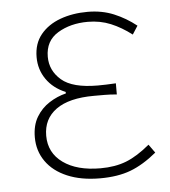

<svg xmlns="http://www.w3.org/2000/svg" viewBox="-45 -581 564 636"><g transform="rotate(-5 237.0 -263.5)"><path d="M263 13Q200 13 154 -6.5Q108 -26 83.5 -61Q59 -96 59 -141Q59 -181 75.5 -208.5Q92 -236 118.5 -253Q145 -270 174 -277V-282Q133 -299 110.5 -331.5Q88 -364 88 -405Q88 -450 112.5 -480Q137 -510 178 -525Q219 -540 269 -540Q317 -540 356.5 -523.5Q396 -507 430 -480L412 -452Q378 -478 343 -492.5Q308 -507 267 -507Q209 -507 167 -481.5Q125 -456 125 -403Q125 -357 161.5 -325.5Q198 -294 282 -294Q297 -294 309.5 -294.5Q322 -295 342 -296V-259Q319 -261 302 -261Q285 -261 266 -261Q183 -261 140 -230Q97 -199 97 -143Q97 -86 143 -53Q189 -20 267 -20Q316 -20 353 -34.5Q390 -49 432 -84L452 -56Q407 -19 364.5 -3Q322 13 263 13Z"/></g></svg>

Font: Noto Sans JP
Style: Regular
Weight: 100
Designer: Ryoko NISHIZUKA 西塚涼子 (kana, bopomofo & ideographs); Paul D. Hunt (Latin, Greek & Cyrillic); Sandoll Communications 산돌커뮤니
Foundry: Adobe
Version: Version 2.004;hotconv 1.0.118;makeotfexe 2.5.65603